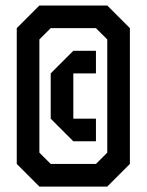

<svg xmlns="http://www.w3.org/2000/svg" viewBox="-20 -687 540 707"><path d="M250 -250H333.3V-166.7H250L166.7 -250V-416.7L250 -500H333.3V-416.7H250ZM166.7 -83.3H333.3L375 -125V-541.7L333.3 -583.3H166.7L125 -541.7V-125ZM125 0 41.7 -83.3V-583.3L125 -666.7H375L458.3 -583.3V-83.3L375 0Z"/></svg>

Font: Yulong
Style: Regular
Weight: 400
Designer: GGBotNet
Foundry: f0n7.com
Version: 1.00